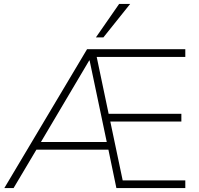

<svg xmlns="http://www.w3.org/2000/svg" viewBox="-20 -955 1011 975"><path d="M2 0 422 -705H921V-666H459L466 -690L534 -366L517 -377H901V-338H525L538 -348L607 -20L586 -39H921V0H571L528 -207L548 -195H153L172 -207L49 0ZM433 -648 182 -224 173 -234H530L524 -225L435 -648ZM467 -765 585 -935H641L505 -765Z"/></svg>

Font: Nunito Sans 12pt ExtraLight 12pt ExtraLight
Style: Regular
Weight: 250
Version: Version 3.101;gftools[0.9.27]